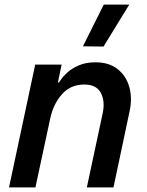

<svg xmlns="http://www.w3.org/2000/svg" viewBox="-20 -809 634 829"><path d="M427 -608 338 -609 428 -789H538ZM19 0 132 -530H246L230 -453H235Q235 -453 244 -466.5Q253 -480 272 -497Q291 -514 321 -527Q351 -540 392 -540Q451 -540 488 -510.5Q525 -481 538.5 -432.5Q552 -384 539 -326L470 0H355L424 -323Q434 -373 415 -408.5Q396 -444 344 -444Q284 -444 247 -401.5Q210 -359 197 -298L133 0Z"/></svg>

Font: Be Vietnam Pro Medium
Style: Italic
Weight: 500
Italic angle: -12°
Designer: Lam Bao, Tony Le, Vietanh Nguyen
Foundry: Yellow Type Foundry
Version: Version 1.002; ttfautohint (v1.8.3)